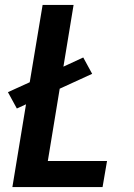

<svg xmlns="http://www.w3.org/2000/svg" viewBox="-20 -755 540 775"><path d="M30 0 85 -334 48 -317 12 -383 100 -423 152 -735H277L236 -486L316 -523L352 -457L221 -397L173 -105H412L394 0Z"/></svg>

Font: Iosevka SS04 Extrabold Oblique
Style: Regular
Weight: 800
Italic angle: -9°
Monospace: yes
Designer: Belleve Invis
Foundry: Belleve Invis
Version: Version 19.0.0; ttfautohint (v1.8.4)